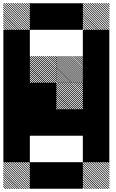

<svg xmlns="http://www.w3.org/2000/svg" viewBox="-42 -854 728 1208"><path d="M646.7 177.5 635 165.8H640.8L646.7 171.7ZM646.7 191.7 620.8 165.8H626.7L646.7 185.8ZM646.7 205.8 606.7 165.8H612.5L646.7 200ZM646.7 220 592.5 165.8H598.3L646.7 214.2ZM646.7 234.2 578.3 165.8H584.2L646.7 228.3ZM646.7 248.3 564.2 165.8H570L646.7 242.5ZM646.7 262.5 550 165.8H555.8L646.7 256.7ZM646.7 276.7 535.8 165.8H541.7L646.7 270.8ZM646.7 290.8 521.7 165.8H527.5L646.7 285ZM646.7 305 507.5 165.8H513.3L646.7 299.2ZM646.7 319.2 493.3 165.8H499.2L646.7 313.3ZM646.7 333.3 479.2 165.8H485L646.7 327.5ZM633.3 334.2 478.3 179.2V173.3L639.2 334.2ZM619.2 334.2 478.3 193.3V187.5L625 334.2ZM605 334.2 478.3 207.5V201.7L610.8 334.2ZM590.8 334.2 478.3 221.7V215.8L596.7 334.2ZM575.8 334.2 478.3 236.7V230L582.5 334.2ZM562.5 334.2 478.3 250V244.2L568.3 334.2ZM548.3 334.2 478.3 264.2V258.3L554.2 334.2ZM534.2 334.2 478.3 278.3V272.5L540 334.2ZM520 334.2 478.3 292.5V286.7L525.8 334.2ZM505.8 334.2 478.3 306.7V300.8L511.7 334.2ZM491.7 334.2 478.3 320.8V315L497.5 334.2ZM146.7 177.5 135 165.8H140.8L146.7 171.7ZM146.7 191.7 120.8 165.8H126.7L146.7 185.8ZM146.7 205.8 106.7 165.8H112.5L146.7 200ZM146.7 220 92.5 165.8H98.3L146.7 214.2ZM146.7 234.2 78.3 165.8H84.2L146.7 228.3ZM146.7 248.3 64.2 165.8H70L146.7 242.5ZM146.7 262.5 50 165.8H55.8L146.7 256.7ZM146.7 276.7 35.8 165.8H41.7L146.7 270.8ZM146.7 290.8 21.7 165.8H27.5L146.7 285ZM146.7 305 7.5 165.8H13.3L146.7 299.2ZM146.7 319.2 -6.7 165.8H-0.8L146.7 313.3ZM146.7 333.3 -20.8 165.8H-15L146.7 327.5ZM133.3 334.2 -21.7 179.2V173.3L139.2 334.2ZM119.2 334.2 -21.7 193.3V187.5L125 334.2ZM105 334.2 -21.7 207.5V201.7L110.8 334.2ZM90.8 334.2 -21.7 221.7V215.8L96.7 334.2ZM75.8 334.2 -21.7 236.7V230L82.5 334.2ZM62.5 334.2 -21.7 250V244.2L68.3 334.2ZM48.3 334.2 -21.7 264.2V258.3L54.2 334.2ZM34.2 334.2 -21.7 278.3V272.5L40 334.2ZM20 334.2 -21.7 292.5V286.7L25.8 334.2ZM5.8 334.2 -21.7 306.7V300.8L11.7 334.2ZM-8.3 334.2 -21.7 320.8V315L-2.5 334.2ZM480 -321.7 467.5 -334.2H473.3L480 -327.5ZM480 -309.2 455 -334.2H460.8L480 -315ZM480 -296.7 442.5 -334.2H448.3L480 -302.5ZM480 -284.2 430 -334.2H435.8L480 -290ZM480 -271.7 417.5 -334.2H423.3L480 -277.5ZM480 -259.2 405 -334.2H410L480 -264.2ZM480 -246.7 392.5 -334.2H398.3L480 -252.5ZM480 -234.2 380 -334.2H385.8L480 -240ZM480 -221.7 367.5 -334.2H373.3L480 -227.5ZM480 -209.2 355 -334.2H360.8L480 -215ZM480 -196.7 342.5 -334.2H348.3L480 -202.5ZM480 -184.2 330 -334.2H335.8L480 -190ZM480 -171.7 317.5 -334.2H323.3L480 -177.5ZM473.3 -165.8 311.7 -327.5V-333.3L479.2 -165.8ZM460.8 -165.8 311.7 -315V-320.8L466.7 -165.8ZM448.3 -165.8 311.7 -302.5V-308.3L454.2 -165.8ZM435.8 -165.8 311.7 -290V-295.8L441.7 -165.8ZM423.3 -165.8 311.7 -277.5V-283.3L429.2 -165.8ZM410 -165.8 311.7 -264.2V-270.8L416.7 -165.8ZM398.3 -165.8 311.7 -252.5V-258.3L404.2 -165.8ZM385.8 -165.8 311.7 -240V-245.8L391.7 -165.8ZM373.3 -165.8 311.7 -227.5V-233.3L379.2 -165.8ZM360.8 -165.8 311.7 -215V-220.8L366.7 -165.8ZM348.3 -165.8 311.7 -202.5V-208.3L354.2 -165.8ZM335.8 -165.8 311.7 -190V-195.8L341.7 -165.8ZM323.3 -165.8 311.7 -177.5V-183.3L329.2 -165.8ZM480 -488.3 467.5 -500.8H473.3L480 -494.2ZM480 -475.8 455 -500.8H460.8L480 -481.7ZM480 -463.3 442.5 -500.8H448.3L480 -469.2ZM480 -450.8 430 -500.8H435.8L480 -456.7ZM480 -438.3 417.5 -500.8H423.3L480 -444.2ZM480 -425.8 405 -500.8H410L480 -430.8ZM480 -413.3 392.5 -500.8H398.3L480 -419.2ZM480 -400.8 380 -500.8H385.8L480 -406.7ZM480 -388.3 367.5 -500.8H373.3L480 -394.2ZM480 -375.8 355 -500.8H360.8L480 -381.7ZM480 -363.3 342.5 -500.8H348.3L480 -369.2ZM480 -350.8 330 -500.8H335.8L480 -356.7ZM480 -338.3 317.5 -500.8H323.3L480 -344.2ZM473.3 -332.5 311.7 -494.2V-500L479.2 -332.5ZM460.8 -332.5 311.7 -481.7V-487.5L466.7 -332.5ZM448.3 -332.5 311.7 -469.2V-475L454.2 -332.5ZM435.8 -332.5 311.7 -456.7V-462.5L441.7 -332.5ZM423.3 -332.5 311.7 -444.2V-450L429.2 -332.5ZM410 -332.5 311.7 -430.8V-437.5L416.7 -332.5ZM398.3 -332.5 311.7 -419.2V-425L404.2 -332.5ZM385.8 -332.5 311.7 -406.7V-412.5L391.7 -332.5ZM373.3 -332.5 311.7 -394.2V-400L379.2 -332.5ZM360.8 -332.5 311.7 -381.7V-387.5L366.7 -332.5ZM348.3 -332.5 311.7 -369.2V-375L354.2 -332.5ZM335.8 -332.5 311.7 -356.7V-362.5L341.7 -332.5ZM323.3 -332.5 311.7 -344.2V-350L329.2 -332.5ZM313.3 -488.3 300.8 -500.8H306.7L313.3 -494.2ZM313.3 -475.8 288.3 -500.8H294.2L313.3 -481.7ZM313.3 -463.3 275.8 -500.8H281.7L313.3 -469.2ZM313.3 -450.8 263.3 -500.8H269.2L313.3 -456.7ZM313.3 -438.3 250.8 -500.8H256.7L313.3 -444.2ZM313.3 -425.8 238.3 -500.8H243.3L313.3 -430.8ZM313.3 -413.3 225.8 -500.8H231.7L313.3 -419.2ZM313.3 -400.8 213.3 -500.8H219.2L313.3 -406.7ZM313.3 -388.3 200.8 -500.8H206.7L313.3 -394.2ZM313.3 -375.8 188.3 -500.8H194.2L313.3 -381.7ZM313.3 -363.3 175.8 -500.8H181.7L313.3 -369.2ZM313.3 -350.8 163.3 -500.8H169.2L313.3 -356.7ZM313.3 -338.3 150.8 -500.8H156.7L313.3 -344.2ZM306.7 -332.5 145 -494.2V-500L312.5 -332.5ZM294.2 -332.5 145 -481.7V-487.5L300 -332.5ZM281.7 -332.5 145 -469.2V-475L287.5 -332.5ZM269.2 -332.5 145 -456.7V-462.5L275 -332.5ZM256.7 -332.5 145 -444.2V-450L262.5 -332.5ZM243.3 -332.5 145 -430.8V-437.5L250 -332.5ZM231.7 -332.5 145 -419.2V-425L237.5 -332.5ZM219.2 -332.5 145 -406.7V-412.5L225 -332.5ZM206.7 -332.5 145 -394.2V-400L212.5 -332.5ZM194.2 -332.5 145 -381.7V-387.5L200 -332.5ZM181.7 -332.5 145 -369.2V-375L187.5 -332.5ZM169.2 -332.5 145 -356.7V-362.5L175 -332.5ZM156.7 -332.5 145 -344.2V-350L162.5 -332.5ZM646.7 -822.5 635 -834.2H640.8L646.7 -828.3ZM646.7 -808.3 620.8 -834.2H626.7L646.7 -814.2ZM646.7 -794.2 606.7 -834.2H612.5L646.7 -800ZM646.7 -780 592.5 -834.2H598.3L646.7 -785.8ZM646.7 -765.8 578.3 -834.2H584.2L646.7 -771.7ZM646.7 -751.7 564.2 -834.2H570L646.7 -757.5ZM646.7 -737.5 550 -834.2H555.8L646.7 -743.3ZM646.7 -723.3 535.8 -834.2H541.7L646.7 -729.2ZM646.7 -709.2 521.7 -834.2H527.5L646.7 -715ZM646.7 -695 507.5 -834.2H513.3L646.7 -700.8ZM646.7 -680.8 493.3 -834.2H499.2L646.7 -686.7ZM646.7 -666.7 479.2 -834.2H485L646.7 -672.5ZM633.3 -665.8 478.3 -820.8V-826.7L639.2 -665.8ZM619.2 -665.8 478.3 -806.7V-812.5L625 -665.8ZM605 -665.8 478.3 -792.5V-798.3L610.8 -665.8ZM590.8 -665.8 478.3 -778.3V-784.2L596.7 -665.8ZM575.8 -665.8 478.3 -763.3V-770L582.5 -665.8ZM562.5 -665.8 478.3 -750V-755.8L568.3 -665.8ZM548.3 -665.8 478.3 -735.8V-741.7L554.2 -665.8ZM534.2 -665.8 478.3 -721.7V-727.5L540 -665.8ZM520 -665.8 478.3 -707.5V-713.3L525.8 -665.8ZM505.8 -665.8 478.3 -693.3V-699.2L511.7 -665.8ZM491.7 -665.8 478.3 -679.2V-685L497.5 -665.8ZM146.7 -822.5 135 -834.2H140.8L146.7 -828.3ZM146.7 -808.3 120.8 -834.2H126.7L146.7 -814.2ZM146.7 -794.2 106.7 -834.2H112.5L146.7 -800ZM146.7 -780 92.5 -834.2H98.3L146.7 -785.8ZM146.7 -765.8 78.3 -834.2H84.2L146.7 -771.7ZM146.7 -751.7 64.2 -834.2H70L146.7 -757.5ZM146.7 -737.5 50 -834.2H55.8L146.7 -743.3ZM146.7 -723.3 35.8 -834.2H41.7L146.7 -729.2ZM146.7 -709.2 21.7 -834.2H27.5L146.7 -715ZM146.7 -695 7.5 -834.2H13.3L146.7 -700.8ZM146.7 -680.8 -6.7 -834.2H-0.8L146.7 -686.7ZM146.7 -666.7 -20.8 -834.2H-15L146.7 -672.5ZM133.3 -665.8 -21.7 -820.8V-826.7L139.2 -665.8ZM119.2 -665.8 -21.7 -806.7V-812.5L125 -665.8ZM105 -665.8 -21.7 -792.5V-798.3L110.8 -665.8ZM90.8 -665.8 -21.7 -778.3V-784.2L96.7 -665.8ZM75.8 -665.8 -21.7 -763.3V-770L82.5 -665.8ZM62.5 -665.8 -21.7 -750V-755.8L68.3 -665.8ZM48.3 -665.8 -21.7 -735.8V-741.7L54.2 -665.8ZM34.2 -665.8 -21.7 -721.7V-727.5L40 -665.8ZM20 -665.8 -21.7 -707.5V-713.3L25.8 -665.8ZM5.8 -665.8 -21.7 -693.3V-699.2L11.7 -665.8ZM-8.3 -665.8 -21.7 -679.2V-685L-2.5 -665.8ZM312.5 166.7H479.2V333.3H312.5ZM145.8 166.7H479.2V333.3H145.8ZM479.2 0H645.8V166.7H479.2ZM-20.8 0H145.8V166.7H-20.8ZM479.2 -166.7H645.8V166.7H479.2ZM312.5 -166.7H645.8V0H312.5ZM145.8 -166.7H479.2V0H145.8ZM-20.8 -166.7H312.5V0H-20.8ZM-20.8 -166.7H145.8V166.7H-20.8ZM479.2 -333.3H645.8V0H479.2ZM145.8 -333.3H312.5V0H145.8ZM-20.8 -333.3H312.5V-166.7H-20.8ZM-20.8 -333.3H145.8V0H-20.8ZM479.2 -500H645.8V-166.7H479.2ZM-20.8 -500H145.8V-166.7H-20.8ZM479.2 -666.7H645.8V-333.3H479.2ZM-20.8 -666.7H145.8V-333.3H-20.8ZM312.5 -833.3H479.2V-666.7H312.5ZM145.8 -833.3H479.2V-666.7H145.8Z"/></svg>

Font: 0xA000-Pixelated-Mono
Style: Pixelated-Mono
Weight: 400
Version: Version 0.1